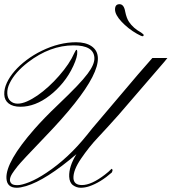

<svg xmlns="http://www.w3.org/2000/svg" viewBox="-24 -883 808 904"><path d="M652.3 -718.3Q652.3 -712.4 647.5 -712.4Q641.6 -712.4 621.1 -723.9Q600.6 -735.4 581.8 -750.2Q563 -765.1 548.8 -780.3Q517.6 -813.5 517.6 -838.4Q517.6 -863.3 538.6 -863.3Q559.6 -863.3 565.4 -828.6Q571.8 -796.9 583.5 -779.8Q603.5 -750 640.1 -730L649.4 -722.7Q652.3 -720.7 652.3 -718.3ZM54.7 1Q8.3 1 6.3 -43.9Q2.9 -121.1 137.7 -274.9Q185.5 -329.1 245.4 -386Q305.2 -442.9 337.6 -477.1Q370.1 -511.2 388.7 -536.1Q421.9 -580.1 420.4 -610.8Q417.5 -669.4 322.3 -669.4Q211.9 -669.4 107.9 -589.8Q46.4 -542.5 21.5 -491.2Q9.3 -466.3 10.3 -443.1Q11.2 -419.9 24.9 -407.5Q38.6 -395 58.8 -395Q79.1 -395 103 -405.5Q127 -416 152.8 -433.8Q178.7 -451.7 204.8 -475.6Q231 -499.5 253.9 -525.9Q303.7 -582.5 326.2 -633.8Q333 -648.4 336.2 -648.4Q339.4 -648.4 339.8 -639.6Q341.3 -616.2 321.3 -572.8Q301.3 -529.3 272.2 -493.9Q243.2 -458.5 210 -433.1Q141.6 -380.4 72.3 -380.4Q36.6 -380.4 16.8 -395.8Q-2.9 -411.1 -3.9 -438Q-4.9 -464.8 8.1 -492.9Q21 -521 44.7 -548.3Q68.4 -575.7 101.1 -600.3Q133.8 -625 171.9 -643.6Q254.9 -684.1 334.5 -684.1Q378.9 -684.1 406.2 -666Q524.4 -587.4 187.5 -238.3Q76.2 -122.6 58.1 -99.4Q40 -76.2 33.7 -65.9Q13.2 -33.2 31.2 -17.6Q38.6 -11.2 58.3 -11.2Q78.1 -11.2 114.3 -25.6Q150.4 -40 194.3 -69.3Q296.9 -137.2 384.8 -246.6Q394 -258.8 411.1 -279.3L625.5 -532.2L693.4 -609.9H764.2Q761.7 -606.4 750 -592.3L533.7 -341.3Q477.5 -278.3 436.3 -234.6Q395 -190.9 357.7 -136.2Q320.3 -81.5 321.8 -43.9Q323.7 -11.7 361.8 -11.7Q406.2 -11.7 469.7 -60.5Q487.8 -74.2 501.5 -88.4Q507.3 -85 505.4 -78.4Q503.4 -71.8 502.4 -70.8Q449.2 -23.9 396.5 -5.9Q376 1 356.2 1Q336.4 1 319.8 -11Q303.2 -22.9 301.8 -51.3Q299.8 -99.1 335.9 -157.2Q192.9 -35.2 98.6 -6.8Q72.3 1 54.7 1Z"/></svg>

Font: Pinyon Script
Style: Regular
Weight: 400
Designer: Nicole Fally
Foundry: Nicole Fally
Version: Version 1.005